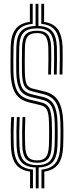

<svg xmlns="http://www.w3.org/2000/svg" viewBox="-20 -922 398 1036"><path d="M173 94.2V-18.5Q119.5 -20 95.6 -46.9Q71.8 -73.8 69.5 -134.2Q68.2 -180.5 68.6 -215.8Q69 -251 71 -290.5H86.2Q84.2 -250 83.9 -215.1Q83.5 -180.2 85 -134.8Q86.8 -78.5 108.8 -54.8Q130.8 -31 180.5 -31Q229.2 -31 250.9 -55Q272.5 -79 274.5 -135Q275.2 -159.8 275.6 -178.2Q276 -196.8 275.9 -216.2Q275.8 -235.8 275 -263.2Q273.2 -322.2 257.6 -349.2Q242 -376.2 206 -384.2L146.8 -398.5Q102.8 -408.8 86 -440.5Q69.2 -472.2 67.8 -532.5Q67 -563.2 67.5 -598.4Q68 -633.5 68.2 -667Q69.8 -726.8 93.6 -753.4Q117.5 -780 172 -781.8V-901.5H187.2V-781.8Q238.8 -780 261.8 -753.2Q284.8 -726.5 287 -666.2Q287.8 -640.8 287.5 -601.4Q287.2 -562 286 -519.8H270.8Q271.8 -562 272 -601.2Q272.2 -640.5 271.5 -665.8Q269.5 -721.8 248.5 -745.4Q227.5 -769 179.8 -769Q128.8 -769 106.9 -745.6Q85 -722.2 83.8 -666.2Q83.2 -633 82.9 -598.1Q82.5 -563.2 83.2 -533.2Q84.5 -474 99.5 -447.9Q114.5 -421.8 150.5 -413.5L209.8 -399.2Q254 -389 271.2 -356.1Q288.5 -323.2 290.2 -264Q291 -237 291.2 -218Q291.5 -199 291.1 -180.1Q290.8 -161.2 290 -134.2Q287.8 -74.2 264.1 -47.2Q240.5 -20.2 188.5 -18.5V94.2ZM180.5 -43.8Q138.5 -43.8 120.4 -64.5Q102.2 -85.2 100.2 -135.2Q99 -180.2 99.4 -214.6Q99.8 -249 101.5 -290.5H116.5Q115 -248 114.6 -214.1Q114.2 -180.2 115.8 -135.8Q117.2 -92.2 131.8 -74.4Q146.2 -56.5 180.5 -56.5Q213.5 -56.5 227.9 -74.6Q242.2 -92.8 243.8 -136.2Q244.8 -162.8 245 -181.1Q245.2 -199.5 245.1 -217.8Q245 -236 244.2 -262Q243 -310.2 233.2 -329.6Q223.5 -349 198.8 -354.5L139 -369Q83.8 -381.8 61.2 -421.8Q38.8 -461.8 37 -531.8Q36.2 -562.8 36.8 -598.4Q37.2 -634 37.5 -668Q39.2 -732 63.5 -764.5Q87.8 -797 141.2 -804.2V-901.5H156.5V-793.2Q102.5 -788.5 78.5 -759Q54.5 -729.5 53 -667.5Q52.5 -633.8 52.1 -598.2Q51.8 -562.8 52.5 -532Q54 -466.8 73.6 -431Q93.2 -395.2 143 -383.8L202.5 -369.5Q232.8 -362.5 245.4 -339.5Q258 -316.5 259.5 -262.8Q260.2 -236.2 260.5 -217.8Q260.8 -199.2 260.4 -180.8Q260 -162.2 259.2 -135.8Q257.5 -85.8 239.4 -64.8Q221.2 -43.8 180.5 -43.8ZM301.5 -519.8Q302.5 -561.2 302.8 -601Q303 -640.8 302.2 -667Q300 -728.8 276.8 -758.6Q253.5 -788.5 202.8 -793.2V-901.5H218V-804Q268.5 -796.5 291.9 -763.9Q315.2 -731.2 317.8 -667.5Q318.5 -640.5 318.1 -600.5Q317.8 -560.5 316.8 -519.8ZM203.8 94.2V-6.8Q255.2 -11.8 279.1 -41.8Q303 -71.8 305.2 -133.8Q306 -158.8 306.4 -177.6Q306.8 -196.5 306.6 -216.5Q306.5 -236.5 305.8 -264.5Q303.8 -328.5 283.5 -365.4Q263.2 -402.2 213.2 -414.2L154.5 -429Q123.8 -435.8 111.8 -457.9Q99.8 -480 98.5 -533.5Q97.8 -563.5 98.2 -598.1Q98.8 -632.8 99 -665.8Q100 -715.5 118.2 -735.9Q136.5 -756.2 179.8 -756.2Q219.8 -756.2 237.1 -735.6Q254.5 -715 256.2 -665.2Q257 -640.2 256.6 -601.2Q256.2 -562.2 255.2 -519.8H240Q241 -562.8 241.2 -601.2Q241.5 -639.8 240.8 -664.8Q239.2 -708.2 225.6 -725.9Q212 -743.5 179.8 -743.5Q144.2 -743.5 129.8 -726Q115.2 -708.5 114.5 -665.2Q114 -632.5 113.6 -598.1Q113.2 -563.8 114 -534Q115 -486 124.1 -467.4Q133.2 -448.8 158.2 -443.5L216.8 -429.2Q272.8 -416.2 295.9 -375.2Q319 -334.2 321 -265.2Q321.8 -236.8 322 -216.5Q322.2 -196.2 321.9 -177.1Q321.5 -158 320.8 -133Q318.2 -69 294.2 -36.2Q270.2 -3.5 219.2 4V94.2ZM142.2 94.2V4Q89.8 -3.2 65.5 -36.1Q41.2 -69 38.8 -133Q37.5 -176.5 37.8 -213.5Q38 -250.5 40.5 -290.5H55.8Q53.8 -251.5 53.2 -215.9Q52.8 -180.2 54.2 -133.5Q56.5 -71.2 80.6 -41.4Q104.8 -11.5 157.8 -6.8V94.2Z"/></svg>

Font: Big Shoulders Inline Display Medium
Style: Regular
Weight: 500
Designer: Patric King
Foundry: XO Type Co
Version: Version 1.000